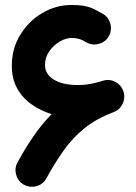

<svg xmlns="http://www.w3.org/2000/svg" viewBox="-20 -669 534 754"><path d="M74.2 56.6Q51.3 43.9 43.7 17.8Q36.1 -8.3 48.8 -31.2Q77.1 -83.5 109.9 -131.6Q142.6 -179.7 182.6 -220.7Q140.1 -233.9 104.5 -258.8Q68.8 -283.7 47.6 -321.5Q26.4 -359.4 26.4 -411.1Q26.4 -478.5 59.6 -532.5Q92.8 -586.4 146.2 -617.9Q199.7 -649.4 260.3 -649.4Q287.6 -649.4 305.9 -646.7Q324.2 -644 340.8 -637Q357.4 -629.9 380.4 -616.7Q404.3 -604.5 412.4 -578.9Q420.4 -553.2 408.7 -529.3Q397 -505.9 370.8 -497.6Q344.7 -489.3 321.3 -501.5Q305.7 -511.7 291.5 -515.9Q277.3 -520 261.7 -520Q239.3 -520 214.8 -505.9Q190.4 -491.7 173.6 -467.8Q156.7 -443.8 156.7 -413.6Q156.7 -378.4 190.9 -356.7Q225.1 -335 288.1 -335Q311 -335 335.2 -339.4Q359.4 -343.8 383.3 -351.6Q408.7 -359.9 432.6 -347.4Q456.5 -335 464.8 -309.6Q470.2 -294.4 466.8 -278.3Q463.9 -261.7 453.6 -248.5Q443.4 -235.4 427.2 -229Q359.4 -203.6 312.5 -166Q265.6 -128.4 230.7 -79.1Q195.8 -29.8 162.1 31.2Q149.9 54.7 123.8 61.8Q97.7 68.8 74.2 56.6Z"/></svg>

Font: Mikhak-DS2-FD Bold
Style: Regular
Weight: 700
Designer: Amin Abedi
Version: Version 3.4